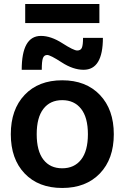

<svg xmlns="http://www.w3.org/2000/svg" viewBox="-20 -933 625 963"><path d="M103.5 -63Q34.2 -135.7 34.2 -259.8Q34.2 -383.8 103.5 -457Q172.9 -530.3 292 -530.3Q411.1 -530.3 481 -457Q550.8 -383.8 550.8 -259.8Q550.8 -135.7 481 -63Q411.1 9.8 292 9.8Q172.9 9.8 103.5 -63ZM88.9 -583Q88.9 -752.9 185.5 -752.9Q235.4 -752.9 292.5 -716.3Q349.6 -679.7 367.2 -679.7Q384.8 -679.7 390.6 -693.4Q396.5 -707 396.5 -743.2H496.1Q496.1 -583 399.4 -583Q346.7 -583 289.6 -620.1Q232.4 -657.2 216.8 -657.2Q201.2 -657.2 195.3 -641.6Q189.5 -626 189.5 -583ZM106.4 -817.4V-913.1H478.5V-817.4ZM197.8 -387.2Q164.1 -343.8 164.1 -259.8Q164.1 -175.8 197.8 -132.3Q231.4 -88.9 292 -88.9Q352.5 -88.9 386.7 -132.3Q420.9 -175.8 420.9 -259.8Q420.9 -343.8 386.7 -387.2Q352.5 -430.7 292 -430.7Q231.4 -430.7 197.8 -387.2Z"/></svg>

Font: GenEi M Gothic v2 Bold
Style: Regular
Weight: 700
Version: Version 2.0